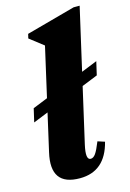

<svg xmlns="http://www.w3.org/2000/svg" viewBox="-119 -824 608 899"><g transform="rotate(-15 184.5 -374.5)"><path d="M154 16Q9 16 45 -139L156 -627L89 -679L94 -700L332 -765H361L216 -130Q200 -59 226 -59Q239 -59 250 -74.5Q261 -90 277 -130L311 -119Q277 16 154 16ZM14 -292 29 -357 369 -494 354 -429Z"/></g></svg>

Font: Platypi ExtraBold
Style: Italic
Weight: 800
Italic angle: -13°
Designer: David Sargent
Foundry: Bolt Cutter Type
Version: Version 1.200; ttfautohint (v1.8.4.7-5d5b)